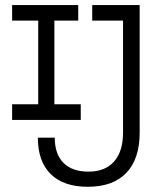

<svg xmlns="http://www.w3.org/2000/svg" viewBox="-20 -713 626 743"><path d="M319.8 9.8Q226.1 9.8 176.3 -39.3Q126.5 -88.4 126.5 -180.2H191.9Q191.9 -116.7 225.6 -82.8Q259.3 -48.8 322.3 -48.8Q386.7 -48.8 421.4 -87.9Q456.1 -127 456.1 -199.7V-633.3H336.9V-693.4H520.5V-199.7Q520.5 -98.1 469 -44.2Q417.5 9.8 319.8 9.8ZM26.9 -249V-309.6H127.9V-633.3H26.9V-693.4H282.7V-633.3H190.4V-309.6H292.5V-249Z"/></svg>

Font: Cascadia Mono PL Light
Style: Regular
Weight: 300
Monospace: yes
Designer: Aaron Bell
Foundry: Saja Typeworks
Version: Version 2404.023; ttfautohint (v1.8.4)